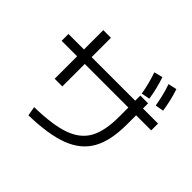

<svg xmlns="http://www.w3.org/2000/svg" viewBox="-190 -1054 1317 1317"><g transform="rotate(45 469.0 -395.5)"><path d="M681.6 -405.3V-496.1H258.8V-278.3H184.6V-496.1H34.2V-562.5H184.6V-750H258.8V-562.5H681.6V-612.3H756.8V-562.5H903.3V-496.1H756.8V-405.3Q756.8 -250.5 705.3 -158Q653.8 -65.4 540.5 -21.7Q427.2 22 234.4 26.4L222.7 -41Q399.4 -44.4 498 -79.6Q596.7 -114.7 639.2 -191.9Q681.6 -269 681.6 -405.3ZM636.7 -793 699.2 -808.6Q728 -724.6 740.2 -640.6L678.7 -628.9Q665.5 -710 636.7 -793ZM762.7 -804.7 825.2 -818.4Q852.5 -737.3 865.2 -649.4L804.7 -638.7Q795.9 -688 786.1 -727.3Q776.4 -766.6 762.7 -804.7Z"/></g></svg>

Font: Pretendard
Style: Regular
Weight: 400
Designer: Base glyphs from Inter by Rasmus Andersson; Hangeul glyphs from Noto Sans CJK(Source Han Sans) by Jang Soo-young and Kan
Foundry: Kil Hyung-jin
Version: Version 1.309